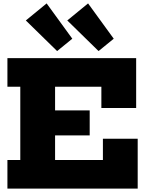

<svg xmlns="http://www.w3.org/2000/svg" viewBox="-20 -1106 868 1126"><path d="M496.5 -1086 647 -879 558 -806.5 374.5 -986ZM253.5 -1086 404 -879 315 -806.5 131.5 -986ZM506 -458.5V-312H202V-458.5ZM583.5 -292.5H787.5V0H23.5V-167.5H99V-597.5H23.5V-765H778.5V-472.5H574.5V-597.5H303V-167.5H583.5Z"/></svg>

Font: Hepta Slab ExtraBold
Style: Regular
Weight: 800
Designer: Michael LaGattuta
Foundry: Michael LaGattuta
Version: Version 1.102